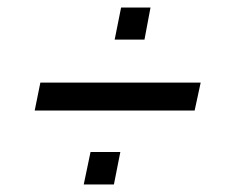

<svg xmlns="http://www.w3.org/2000/svg" viewBox="-20 -507 618 509"><path d="M72 -214 87 -288H512L496 -214ZM202 -18 220 -104H299L282 -18ZM284 -402 301 -487H379L363 -402Z"/></svg>

Font: Saira Expanded Medium
Style: Italic
Weight: 500
Width: 7
Italic angle: -12°
Designer: Hector Gatti with collaboration of the Omnibus-Type team
Foundry: Omnibus-Type
Version: Version 1.101